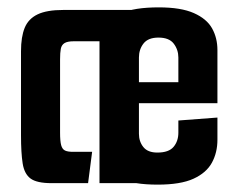

<svg xmlns="http://www.w3.org/2000/svg" viewBox="-20 -497 623 521"><path d="M120 0Q80 0 63 -12.5Q46 -25 41.5 -53.5Q37 -82 37 -130V-358Q37 -397 47 -421.5Q57 -446 82 -458Q107 -470 152 -470H356V0H250V-385H180Q163 -385 155 -380Q147 -375 145 -364.5Q143 -354 143 -336V-137Q143 -114 146 -103Q149 -92 156.5 -88.5Q164 -85 178 -85H230L219 0ZM408 4Q342 4 308.5 -12Q275 -28 263 -55Q251 -82 251 -114V-359Q251 -392 263 -418.5Q275 -445 309.5 -461Q344 -477 411 -477Q471 -477 506 -461.5Q541 -446 555.5 -420Q570 -394 570 -361V-267L464 -260V-341Q464 -362 451.5 -378.5Q439 -395 410 -395Q382 -395 369.5 -379Q357 -363 357 -341V-134Q357 -113 369 -98Q381 -83 407 -83Q438 -83 451 -98.5Q464 -114 464 -137V-170L570 -178V-118Q570 -83 555 -55.5Q540 -28 505 -12Q470 4 408 4ZM263 -217V-274H570V-217Z"/></svg>

Font: Smooch Sans Thin
Style: Bold
Weight: 700
Version: Version 1.010